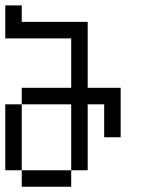

<svg xmlns="http://www.w3.org/2000/svg" viewBox="-20 -708 540 728"><path d="M62.5 -62.5V0H250V-62.5ZM62.5 -62.5Q62.5 -62.5 62.5 -312.5H0Q0 -312.5 0 -62.5ZM250 -62.5H312.5Q312.5 -62.5 312.5 -312.5H375Q375 -312.5 375 -187.5H437.5V-375H312.5Q312.5 -375 312.5 -625H62.5V-687.5H0Q0 -687.5 0 -562.5H250V-375H62.5V-312.5H250Q250 -312.5 250 -62.5Z"/></svg>

Font: CalcUnifontExMono
Style: Regular
Weight: 500
Version: Version 15.0.06